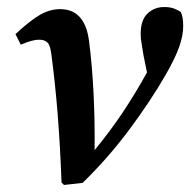

<svg xmlns="http://www.w3.org/2000/svg" viewBox="-20 -519 541 546"><path d="M155 0Q151 -106 144 -194Q137 -282 126 -365Q123 -390 115 -398Q107 -406 92 -406Q80 -406 68 -402.5Q56 -399 39 -392L24 -422Q66 -461 94 -477Q122 -493 151 -493Q221 -493 233 -404Q242 -334 246 -254Q250 -174 249 -92Q295 -148 330.5 -201.5Q366 -255 398 -313L388 -362Q386 -377 383 -393Q380 -409 380 -422Q380 -462 399.5 -480.5Q419 -499 447 -499Q464 -499 475.5 -494.5Q487 -490 494 -485Q501 -471 501 -445Q501 -418 489.5 -385.5Q478 -353 451 -306Q409 -233 348.5 -151.5Q288 -70 215 1L162 7Z"/></svg>

Font: Source Serif 4 Semibold
Style: Italic
Weight: 600
Italic angle: -12°
Designer: Frank Grießhammer
Foundry: Adobe
Version: Version 4.005;hotconv 1.1.0;makeotfexe 2.6.0